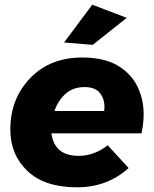

<svg xmlns="http://www.w3.org/2000/svg" viewBox="-20 -791 655 818"><path d="M308 7Q170 7 97 -62.5Q24 -132 24 -239Q24 -370 108.5 -458Q193 -546 330 -546Q419.5 -546 477.5 -514Q537.5 -479 564.8 -424Q592 -369 592 -305Q592 -266 583 -223H199Q212 -127 315 -127Q381 -127 439 -172L528 -75Q437 7 308 7ZM424 -318 425 -336Q425 -371 405 -395.5Q385 -420 340 -420Q291 -420 259 -391.2Q227 -362.5 212 -318ZM375 -600 253 -610 373 -771 520 -715Z"/></svg>

Font: Argentum Novus
Style: Bold Italic
Weight: 700
Designer: Julieta Ulanovsky (font) & Cristiano Sobral (main changes)
Foundry: Julieta Ulanovsky (font) & Cristiano Sobral (main changes)
Version: Version 3.00;November 27, 2020;FontCreator 13.0.0.2655 64-bi